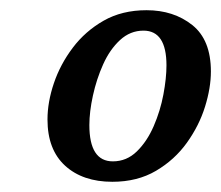

<svg xmlns="http://www.w3.org/2000/svg" viewBox="-20 -737 433 376"><path d="M200 -381Q142 -381 107.5 -412.5Q73 -444 73 -503Q73 -537 85.5 -574Q98 -611 122.5 -643.5Q147 -676 183 -696.5Q219 -717 267 -717Q320 -717 356.5 -688Q393 -659 393 -597Q393 -565 381.5 -528Q370 -491 346 -457.5Q322 -424 285.5 -402.5Q249 -381 200 -381ZM201 -421Q228 -421 248 -440.5Q268 -460 281 -490Q294 -520 300 -552Q306 -584 306 -609Q306 -677 261 -677Q235 -677 215 -658.5Q195 -640 182 -611Q169 -582 162 -550Q155 -518 155 -492Q155 -421 201 -421Z"/></svg>

Font: Noto Serif SemiCondensed
Style: Italic
Weight: 400
Width: 4
Italic angle: -12°
Designer: Monotype Design Team
Foundry: Monotype Imaging Inc.
Version: Version 2.013